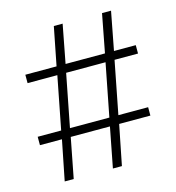

<svg xmlns="http://www.w3.org/2000/svg" viewBox="-106 -795 811 885"><g transform="rotate(-15 300.0 -352.5)"><path d="M94 0 132 -191H27V-231H139L188 -482H46V-522H195L231 -705H273L238 -522H426L461 -705H504L469 -522H573V-482H461L412 -231H554V-191H405L367 0H324L361 -191H174L137 0ZM181 -231H369L418 -482H230Z"/></g></svg>

Font: Nunito Sans ExtraLight
Style: Regular
Weight: 200
Designer: Vernon Adams
Foundry: Vernon Adams
Version: Version 3.006; ttfautohint (v1.8.3)